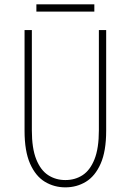

<svg xmlns="http://www.w3.org/2000/svg" viewBox="-20 -836 590 868"><path d="M275.5 11Q225 11 183 -14.2Q141 -39.5 116 -96Q91 -152.5 91 -245V-700H124V-247Q124 -165.5 143.8 -116Q163.5 -66.5 197.8 -44.2Q232 -22 275.5 -22Q319.5 -22 353.5 -44.2Q387.5 -66.5 407.2 -116Q427 -165.5 427 -247V-700H460V-245Q460 -152.5 435 -96Q410 -39.5 368.2 -14.2Q326.5 11 275.5 11ZM144.5 -783.5V-816.5H406.5V-783.5Z"/></svg>

Font: Trispace SemiCondensed Thin
Style: Regular
Weight: 100
Width: 4
Designer: Tyler Finck
Foundry: Etcetera Type Company
Version: Version 1.210; ttfautohint (v1.8.3)